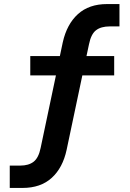

<svg xmlns="http://www.w3.org/2000/svg" viewBox="-20 -735 640 945"><path d="M28 190V80H80Q121 80 145.5 61Q170 42 180 -7L261 -391L280 -364H129V-459H295L270 -437L289 -527Q309 -616 363.5 -665.5Q418 -715 507 -715H568V-605H520Q477 -605 452.5 -586Q428 -567 418 -517L401 -437L383 -459H542V-364H366L391 -391L308 2Q289 91 234.5 140.5Q180 190 91 190Z"/></svg>

Font: Nunito Sans 8pt
Style: Bold
Weight: 700
Version: Version 3.101;gftools[0.9.27]